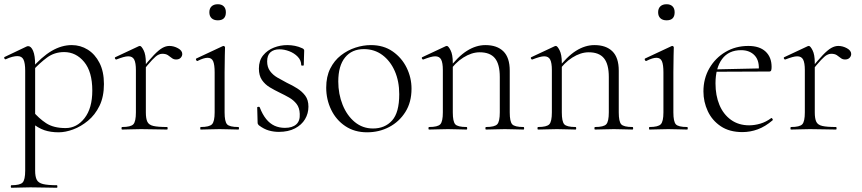

<svg xmlns="http://www.w3.org/2000/svg" viewBox="-21 -612 4071 907"><path d="M33 275Q30 275 30 269Q30 263 33 263Q74 263 86 250Q98 237 98 194V-278Q98 -314 90 -330.5Q82 -347 61 -347Q51 -347 37 -343.5Q23 -340 6 -332Q2 -331 -0.5 -336Q-3 -341 1 -343L104 -392Q108 -394 112 -394Q126 -394 135.5 -371.5Q145 -349 145 -305V194Q145 222 152.5 237Q160 252 182.5 257.5Q205 263 248 263Q250 263 250 269Q250 275 248 275Q222 275 190 274Q158 273 123 273Q98 273 74 274Q50 275 33 275ZM256 13Q218 13 188.5 3Q159 -7 124 -35L133 -88Q162 -53 197 -30Q232 -7 289 -7Q342 -7 378.5 -54Q415 -101 415 -184Q415 -273 376.5 -319.5Q338 -366 282 -366Q236 -366 201 -340Q166 -314 133 -278L125 -285Q176 -344 223 -371.5Q270 -399 318 -399Q359 -399 393.5 -377.5Q428 -356 449 -315Q470 -274 470 -215Q470 -155 449 -112Q428 -69 394.5 -41.5Q361 -14 324.5 -0.5Q288 13 256 13Z M649 -271 645 -281Q682 -327 705.5 -351.5Q729 -376 746 -385.5Q763 -395 779 -395Q800 -395 820 -384Q840 -373 840 -357Q840 -347 832.5 -339Q825 -331 811 -331Q799 -331 790.5 -338Q782 -345 772 -351.5Q762 -358 745 -358Q736 -358 725.5 -352.5Q715 -347 697.5 -328.5Q680 -310 649 -271ZM556 0Q553 0 553 -6Q553 -12 556 -12Q597 -12 609 -25Q621 -38 621 -81V-281Q621 -315 613 -330.5Q605 -346 585 -346Q575 -346 561 -342Q547 -338 529 -331Q525 -330 522.5 -335Q520 -340 524 -342L635 -394Q637 -395 640 -395Q647 -395 657.5 -374.5Q668 -354 668 -315V-81Q668 -52 675 -37Q682 -22 703.5 -17Q725 -12 768 -12Q771 -12 771 -6Q771 0 768 0Q744 0 712 -1Q680 -2 645 -2Q620 -2 596.5 -1Q573 0 556 0Z M927 0Q925 0 925 -6Q925 -12 927 -12Q968 -12 980.5 -25Q993 -38 993 -81V-270Q993 -306 986 -322.5Q979 -339 960 -339Q951 -339 939.5 -335.5Q928 -332 912 -324Q908 -323 905.5 -328.5Q903 -334 907 -336L1031 -394Q1034 -395 1035 -395Q1037 -395 1039.5 -393Q1042 -391 1042 -388Q1042 -381 1041 -349.5Q1040 -318 1040 -271V-81Q1040 -38 1051.5 -25Q1063 -12 1105 -12Q1108 -12 1108 -6Q1108 0 1105 0Q1088 0 1065 -1Q1042 -2 1016 -2Q991 -2 968 -1Q945 0 927 0ZM1008 -516Q989 -516 978.5 -526Q968 -536 968 -554Q968 -572 978.5 -582Q989 -592 1008 -592Q1026 -592 1036 -582Q1046 -572 1046 -554Q1046 -516 1008 -516Z M1241 -322Q1241 -295 1254.5 -276.5Q1268 -258 1289.5 -245.5Q1311 -233 1334 -221Q1360 -209 1383 -194.5Q1406 -180 1421 -160Q1436 -140 1436 -108Q1436 -76 1420 -49Q1404 -22 1372.5 -5.5Q1341 11 1296 11Q1272 11 1249 4.5Q1226 -2 1202 -20Q1200 -22 1198 -25Q1196 -28 1196 -32L1194 -104Q1194 -107 1199.5 -107.5Q1205 -108 1206 -105Q1219 -71 1236.5 -49.5Q1254 -28 1276 -18Q1298 -8 1325 -8Q1360 -8 1378.5 -24.5Q1397 -41 1395 -74Q1394 -103 1380 -121Q1366 -139 1345 -151Q1324 -163 1301 -174Q1276 -186 1253.5 -199.5Q1231 -213 1216.5 -234Q1202 -255 1202 -288Q1202 -326 1222 -350.5Q1242 -375 1272.5 -387Q1303 -399 1336 -399Q1354 -399 1372 -395.5Q1390 -392 1407 -384Q1416 -380 1416 -373Q1416 -358 1415 -341Q1414 -324 1414 -304Q1414 -302 1408 -302Q1402 -302 1402 -304Q1402 -327 1385.5 -344Q1369 -361 1345.5 -370Q1322 -379 1299 -379Q1272 -379 1256.5 -365Q1241 -351 1241 -322Z M1713 13Q1654 13 1610.5 -16Q1567 -45 1543.5 -93.5Q1520 -142 1520 -198Q1520 -250 1539 -288Q1558 -326 1589.5 -350.5Q1621 -375 1658 -387Q1695 -399 1731 -399Q1791 -399 1834 -369Q1877 -339 1900 -292Q1923 -245 1923 -193Q1923 -129 1894 -83Q1865 -37 1817.5 -12Q1770 13 1713 13ZM1741 -5Q1797 -5 1831 -42.5Q1865 -80 1865 -167Q1865 -228 1844 -276Q1823 -324 1785.5 -352Q1748 -380 1698 -380Q1641 -380 1609 -340.5Q1577 -301 1577 -227Q1577 -168 1597.5 -117Q1618 -66 1655 -35.5Q1692 -5 1741 -5Z M2275 0Q2272 0 2272 -6Q2272 -12 2275 -12Q2316 -12 2328 -25Q2340 -38 2340 -81V-248Q2340 -309 2317 -337Q2294 -365 2245 -365Q2207 -365 2167.5 -340Q2128 -315 2099 -271L2095 -283Q2142 -345 2185 -372Q2228 -399 2272 -399Q2327 -399 2357 -369.5Q2387 -340 2387 -278V-81Q2387 -38 2398.5 -25Q2410 -12 2452 -12Q2455 -12 2455 -6Q2455 0 2452 0Q2435 0 2412 -1Q2389 -2 2364 -2Q2339 -2 2315.5 -1Q2292 0 2275 0ZM2006 0Q2003 0 2003 -6Q2003 -12 2006 -12Q2047 -12 2059 -25Q2071 -38 2071 -81V-281Q2071 -315 2063 -330.5Q2055 -346 2035 -346Q2025 -346 2011 -342Q1997 -338 1979 -331Q1975 -330 1972.5 -335Q1970 -340 1974 -342L2085 -394Q2087 -395 2090 -395Q2097 -395 2107.5 -374.5Q2118 -354 2118 -315V-81Q2118 -38 2129.5 -25Q2141 -12 2183 -12Q2186 -12 2186 -6Q2186 0 2183 0Q2166 0 2143 -1Q2120 -2 2095 -2Q2070 -2 2046.5 -1Q2023 0 2006 0Z M2790 0Q2787 0 2787 -6Q2787 -12 2790 -12Q2831 -12 2843 -25Q2855 -38 2855 -81V-248Q2855 -309 2832 -337Q2809 -365 2760 -365Q2722 -365 2682.5 -340Q2643 -315 2614 -271L2610 -283Q2657 -345 2700 -372Q2743 -399 2787 -399Q2842 -399 2872 -369.5Q2902 -340 2902 -278V-81Q2902 -38 2913.5 -25Q2925 -12 2967 -12Q2970 -12 2970 -6Q2970 0 2967 0Q2950 0 2927 -1Q2904 -2 2879 -2Q2854 -2 2830.5 -1Q2807 0 2790 0ZM2521 0Q2518 0 2518 -6Q2518 -12 2521 -12Q2562 -12 2574 -25Q2586 -38 2586 -81V-281Q2586 -315 2578 -330.5Q2570 -346 2550 -346Q2540 -346 2526 -342Q2512 -338 2494 -331Q2490 -330 2487.5 -335Q2485 -340 2489 -342L2600 -394Q2602 -395 2605 -395Q2612 -395 2622.5 -374.5Q2633 -354 2633 -315V-81Q2633 -38 2644.5 -25Q2656 -12 2698 -12Q2701 -12 2701 -6Q2701 0 2698 0Q2681 0 2658 -1Q2635 -2 2610 -2Q2585 -2 2561.5 -1Q2538 0 2521 0Z M3047 0Q3045 0 3045 -6Q3045 -12 3047 -12Q3088 -12 3100.5 -25Q3113 -38 3113 -81V-270Q3113 -306 3106 -322.5Q3099 -339 3080 -339Q3071 -339 3059.5 -335.5Q3048 -332 3032 -324Q3028 -323 3025.5 -328.5Q3023 -334 3027 -336L3151 -394Q3154 -395 3155 -395Q3157 -395 3159.5 -393Q3162 -391 3162 -388Q3162 -381 3161 -349.5Q3160 -318 3160 -271V-81Q3160 -38 3171.5 -25Q3183 -12 3225 -12Q3228 -12 3228 -6Q3228 0 3225 0Q3208 0 3185 -1Q3162 -2 3136 -2Q3111 -2 3088 -1Q3065 0 3047 0ZM3128 -516Q3109 -516 3098.5 -526Q3088 -536 3088 -554Q3088 -572 3098.5 -582Q3109 -592 3128 -592Q3146 -592 3156 -582Q3166 -572 3166 -554Q3166 -516 3128 -516Z M3486 12Q3425 12 3384 -15.5Q3343 -43 3322.5 -87Q3302 -131 3302 -180Q3302 -241 3330 -289.5Q3358 -338 3406 -366.5Q3454 -395 3514 -395Q3567 -395 3595.5 -368.5Q3624 -342 3624 -296Q3624 -285 3622 -279.5Q3620 -274 3612 -274H3563Q3568 -324 3544.5 -349.5Q3521 -375 3480 -375Q3421 -375 3390 -333Q3359 -291 3359 -218Q3359 -161 3377.5 -116.5Q3396 -72 3432 -46Q3468 -20 3518 -20Q3544 -20 3571 -28Q3598 -36 3622 -54Q3624 -56 3627.5 -51.5Q3631 -47 3629 -44Q3594 -14 3558.5 -1Q3523 12 3486 12ZM3346 -273 3345 -284 3575 -289V-274Z M3809 -271 3805 -281Q3842 -327 3865.5 -351.5Q3889 -376 3906 -385.5Q3923 -395 3939 -395Q3960 -395 3980 -384Q4000 -373 4000 -357Q4000 -347 3992.5 -339Q3985 -331 3971 -331Q3959 -331 3950.5 -338Q3942 -345 3932 -351.5Q3922 -358 3905 -358Q3896 -358 3885.5 -352.5Q3875 -347 3857.5 -328.5Q3840 -310 3809 -271ZM3716 0Q3713 0 3713 -6Q3713 -12 3716 -12Q3757 -12 3769 -25Q3781 -38 3781 -81V-281Q3781 -315 3773 -330.5Q3765 -346 3745 -346Q3735 -346 3721 -342Q3707 -338 3689 -331Q3685 -330 3682.5 -335Q3680 -340 3684 -342L3795 -394Q3797 -395 3800 -395Q3807 -395 3817.5 -374.5Q3828 -354 3828 -315V-81Q3828 -52 3835 -37Q3842 -22 3863.5 -17Q3885 -12 3928 -12Q3931 -12 3931 -6Q3931 0 3928 0Q3904 0 3872 -1Q3840 -2 3805 -2Q3780 -2 3756.5 -1Q3733 0 3716 0Z"/></svg>

Font: Cormorant Light
Style: Regular
Weight: 300
Designer: Christian Thalmann (Catharsis Fonts)
Foundry: Catharsis Fonts
Version: Version 4.000